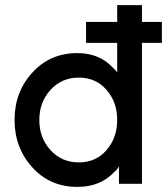

<svg xmlns="http://www.w3.org/2000/svg" viewBox="-20 -720 659 752"><path d="M289 -416Q221 -416 178 -368Q134 -320 134 -250Q134 -180 178 -132Q221 -84 289 -84Q356 -84 397 -132Q418 -156 428.5 -185.5Q439 -215 439 -250Q439 -286 428.5 -315Q418 -344 397 -368Q356 -416 289 -416ZM283 -512Q368 -512 420 -457Q426 -452 430 -447Q434 -442 439 -437V-700H536V0H446V-68Q442 -62 438 -56.5Q434 -51 428 -47Q374 12 283 12Q176 12 107 -64Q37 -141 37 -250Q37 -360 107 -436Q176 -512 283 -512ZM614 -552H317V-634H614Z"/></svg>

Font: Unageo
Style: Medium
Weight: 500
Designer: Richard Sepsi
Foundry: Richard Sepsi
Version: Version 2.000